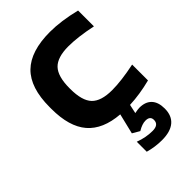

<svg xmlns="http://www.w3.org/2000/svg" viewBox="-222 -595 916 916"><g transform="rotate(-45 236.0 -137.0)"><path d="M42 -255.9Q42 -386.7 104.5 -447.8Q167 -508.8 296.9 -508.8Q371.1 -508.8 463.9 -485.8V-378.9Q373 -397.9 310.1 -397.9Q236.3 -397.9 204.6 -365Q172.9 -332 172.9 -252V-248Q172.9 -168 204.6 -135Q236.3 -102.1 310.1 -102.1Q373 -102.1 463.9 -121.1V-14.2Q389.6 4.9 320.8 7.8L311 53.2Q333 48.8 342.8 48.8Q382.8 48.8 404.3 71.3Q425.8 93.8 425.8 137.2Q425.8 185.5 396.2 210.2Q366.7 234.9 310.1 234.9Q263.7 234.9 219.2 222.2V154.8Q264.6 171.9 309.1 171.9Q351.1 171.9 351.1 139.2Q351.1 112.8 319.8 112.8Q296.9 112.8 267.1 130.9L231 109.9L255.9 6.8Q147.5 -1.5 94.7 -62.7Q42 -124 42 -244.1Z"/></g></svg>

Font: LT Wave Text Bold
Style: Regular
Weight: 700
Designer: Daniel Lyons
Version: Version 2.5 (Glyphs App)